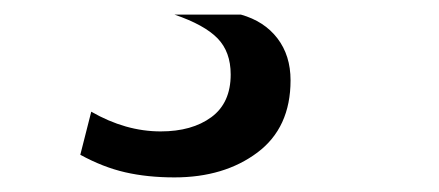

<svg xmlns="http://www.w3.org/2000/svg" viewBox="-20 -23 602 263"><path d="M90 189 105 130Q152 157 200 157Q243 157 269.5 137.5Q296 118 296 79Q296 48 278 29.5Q260 11 219 -3H310Q342 6 360 29.5Q378 53 378 87Q378 152 332.5 186Q287 220 219 220Q182 220 151.5 213Q121 206 90 189Z"/></svg>

Font: Georama ExtraExtended
Style: Italic
Weight: 400
Width: 8
Italic angle: -9°
Designer: Jean-Baptiste Levee
Foundry: Production Type
Version: Version 1.000